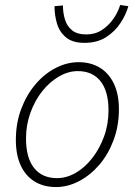

<svg xmlns="http://www.w3.org/2000/svg" viewBox="-20 -743 544 775"><path d="M206 12Q156 12 119.5 -10.5Q83 -33 63.5 -75.5Q44 -118 44 -178Q44 -246 65.5 -303Q87 -360 123 -402.5Q159 -445 204.5 -468.5Q250 -492 297 -492Q347 -492 383.5 -469.5Q420 -447 440 -404.5Q460 -362 460 -302Q460 -235 438.5 -177.5Q417 -120 381 -78Q345 -36 299.5 -12Q254 12 206 12ZM210 -24Q249 -24 286 -45.5Q323 -67 352.5 -105Q382 -143 400 -192Q418 -241 418 -297Q418 -375 385.5 -415.5Q353 -456 294 -456Q256 -456 218.5 -434.5Q181 -413 151 -375.5Q121 -338 103 -288.5Q85 -239 85 -184Q85 -106 117.5 -65Q150 -24 210 -24ZM321 -570Q273 -570 246.5 -592Q220 -614 210 -648Q200 -682 200 -718L234 -721Q234 -692 242 -665Q250 -638 270.5 -621Q291 -604 329 -604Q364 -604 391.5 -622Q419 -640 438 -667.5Q457 -695 465 -723L498 -718Q489 -685 467 -651Q445 -617 409 -593.5Q373 -570 321 -570Z"/></svg>

Font: Source Sans 3 ExtraLight Light
Style: Italic
Weight: 300
Italic angle: -11°
Version: Version 3.052;hotconv 1.1.0;makeotfexe 2.6.0